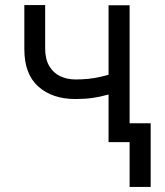

<svg xmlns="http://www.w3.org/2000/svg" viewBox="-20 -567 660 766"><path d="M497.1 -545.9V0H413.1V-545.9ZM464.8 -285.2V-207Q436.5 -196.8 408.2 -188.7Q379.9 -180.7 349.1 -176.3Q318.4 -171.9 281.2 -171.9Q188.5 -171.9 132.6 -221.9Q76.7 -272 77.1 -372.1V-546.9H160.2V-372.1Q160.6 -330.6 176.5 -303.5Q192.4 -276.4 219.7 -263.2Q247.1 -250 281.2 -250Q334.5 -250 377.7 -259.8Q420.9 -269.5 464.8 -285.2ZM581.1 -75.2V178.7H497.1V-75.2Z"/></svg>

Font: Inter V
Style: 
Weight: 400
Designer: Rasmus Andersson
Foundry: rsms
Version: Version 4.000;git-a3f224843